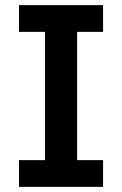

<svg xmlns="http://www.w3.org/2000/svg" viewBox="-20 -727 475 747"><path d="M280 0H155V-707H280ZM54 -603V-707H381V-603ZM54 0V-104H381V0Z"/></svg>

Font: Asta Sans
Style: Bold
Weight: 700
Designer: 42dot
Version: Version 1.000